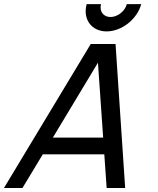

<svg xmlns="http://www.w3.org/2000/svg" viewBox="-123 -940 789 960"><path d="M410.1 -783C485.6 -783 563 -844 583.2 -919.5H511.2C501.7 -884 465.4 -855 429.4 -855C399.6 -855 379.9 -875.4 379.9 -902.9C379.9 -908.2 380.7 -913.8 382.2 -919.5H310.2C306.9 -907.2 305.3 -895.3 305.3 -884C305.3 -825.8 346.9 -783 410.1 -783ZM410.3 0H502.8L454.7 -720H330.7L-103.2 0H-10.7L91 -168.5H398.5ZM141.3 -252 366.7 -626.5 392.8 -252Z"/></svg>

Font: Manrope
Style: MediumItalic
Weight: 500
Italic angle: -15°
Designer: Mikhail Sharanda
Foundry: Mikhail Sharanda
Version: Version 4.502;hotconv 1.0.109;makeotfexe 2.5.65596